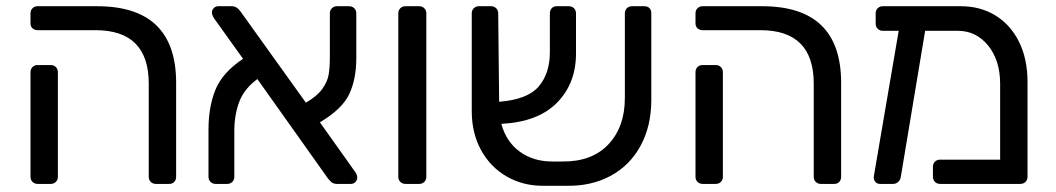

<svg xmlns="http://www.w3.org/2000/svg" viewBox="-20 -591 3394 617"><path d="M458 -23V-322Q458 -494 287 -494H101Q91 -494 84.5 -500Q78 -506 78 -516V-548Q78 -558 84.5 -564.5Q91 -571 101 -571H292Q546 -571 546 -325V-23Q546 -13 540 -6.5Q534 0 524 0H481Q471 0 464.5 -6.5Q458 -13 458 -23ZM78 -23V-359Q78 -369 84.5 -375.5Q91 -382 101 -382H143Q153 -382 159.5 -375.5Q166 -369 166 -359V-23Q166 -13 159.5 -6.5Q153 0 143 0H101Q91 0 84.5 -6.5Q78 -13 78 -23Z M1128 -20Q1128 -12 1122 -6Q1116 0 1108 0H1063Q1050 0 1043 -7.5Q1036 -15 1035 -16L807 -337Q764 -305 748.5 -263Q733 -221 733 -170V-23Q733 -13 726.5 -6.5Q720 0 710 0H673Q663 0 656.5 -6.5Q650 -13 650 -23V-174Q650 -248 672.5 -303Q695 -358 761 -402L668 -532Q661 -543 661 -551Q661 -559 667 -565Q673 -571 681 -571H725Q741 -571 753 -554L963 -261Q999 -282 1015.5 -305Q1032 -328 1036 -350.5Q1040 -373 1040 -409V-548Q1040 -558 1046.5 -564.5Q1053 -571 1063 -571H1102Q1112 -571 1118.5 -564.5Q1125 -558 1125 -548V-405Q1125 -336 1102 -288Q1079 -240 1008 -198L1121 -39Q1128 -30 1128 -20Z M1260 -23V-548Q1260 -558 1266.5 -564.5Q1273 -571 1283 -571H1327Q1337 -571 1343.5 -564.5Q1350 -558 1350 -548V-23Q1350 -13 1343.5 -6.5Q1337 0 1327 0H1283Q1273 0 1266.5 -6.5Q1260 -13 1260 -23Z M2073 -548V-270Q2073 -186 2038.5 -122.5Q2004 -59 1941.5 -25.5Q1879 8 1798 6H1724Q1660 6 1608 -24Q1556 -54 1526 -108.5Q1496 -163 1496 -234V-548Q1496 -558 1502.5 -564.5Q1509 -571 1519 -571H1558Q1568 -571 1574.5 -564.5Q1581 -558 1581 -548L1584 -264Q1675 -271 1711 -313Q1747 -355 1747 -423V-548Q1747 -558 1753 -564.5Q1759 -571 1769 -571H1808Q1818 -571 1824.5 -564.5Q1831 -558 1831 -548V-419Q1831 -323 1770 -261Q1709 -199 1591 -193Q1607 -135 1650.5 -103.5Q1694 -72 1755 -72H1787Q1882 -71 1935 -127Q1988 -183 1988 -276V-548Q1988 -558 1994.5 -564.5Q2001 -571 2011 -571H2050Q2061 -571 2067 -565Q2073 -559 2073 -548Z M2595 -23V-322Q2595 -494 2424 -494H2238Q2228 -494 2221.5 -500Q2215 -506 2215 -516V-548Q2215 -558 2221.5 -564.5Q2228 -571 2238 -571H2429Q2683 -571 2683 -325V-23Q2683 -13 2677 -6.5Q2671 0 2661 0H2618Q2608 0 2601.5 -6.5Q2595 -13 2595 -23ZM2215 -23V-359Q2215 -369 2221.5 -375.5Q2228 -382 2238 -382H2280Q2290 -382 2296.5 -375.5Q2303 -369 2303 -359V-23Q2303 -13 2296.5 -6.5Q2290 0 2280 0H2238Q2228 0 2221.5 -6.5Q2215 -13 2215 -23Z M3282 -327V-23Q3282 -13 3275.5 -6.5Q3269 0 3259 0H3001Q2991 0 2984.5 -6.5Q2978 -13 2978 -23V-55Q2978 -65 2984.5 -71.5Q2991 -78 3001 -78H3194V-321Q3194 -397 3155.5 -444.5Q3117 -492 3058 -492H2953L2875 -24Q2874 -14 2867 -7Q2860 0 2850 0H2808Q2798 0 2792.5 -7Q2787 -14 2788 -24L2868 -492H2817Q2807 -492 2800.5 -498.5Q2794 -505 2794 -515V-548Q2794 -558 2800.5 -564.5Q2807 -571 2817 -571H3068Q3130 -571 3178.5 -541.5Q3227 -512 3254.5 -457Q3282 -402 3282 -327Z"/></svg>

Font: Rubik
Style: Regular
Weight: 400
Designer: Hubert & Fischer
Foundry: Hubert & Fischer
Version: Version 1.100